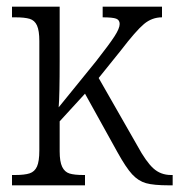

<svg xmlns="http://www.w3.org/2000/svg" viewBox="-20 -556 538 576"><path d="M16 -31H25Q54 -31 69 -36Q84 -41 91 -56.5Q98 -72 98 -105V-433Q98 -464 91 -479.5Q84 -495 69 -499.5Q54 -504 26 -504H16V-536H159V-373Q159 -269 156 -234L268 -372Q308 -423 323.5 -447Q339 -471 339 -484Q339 -496 328.5 -500Q318 -504 288 -504V-536H466V-504Q436 -504 412 -484Q388 -464 342 -404L276 -322L392 -119Q418 -71 440 -51Q462 -31 493 -31H498V0H487Q441 0 418 -6.5Q395 -13 376.5 -33Q358 -53 332 -100L235 -275L159 -192V-102Q159 -71 166.5 -55.5Q174 -40 188.5 -35.5Q203 -31 230 -31H235V0H16Z"/></svg>

Font: Noto Serif NarrowLight
Style: Regular
Weight: 300
Width: 4
Designer: Monotype Design Team
Foundry: Monotype Imaging Inc.
Version: Version 1.001